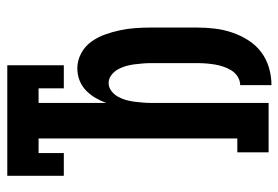

<svg xmlns="http://www.w3.org/2000/svg" viewBox="-142 -634 783 540"><g transform="rotate(-90 250.0 -363.5)"><path d="M281 8V-80Q293 -80 304 -86.5Q315 -93 322 -104Q329 -115 333 -127Q337 -139 339 -151Q341 -163 342 -175.5Q343 -188 343 -201V-330Q343 -342 342 -354Q341 -366 339.5 -378Q338 -390 334.5 -402Q331 -414 325 -424.5Q319 -435 309 -442.5Q299 -450 287 -450Q275 -450 265 -442.5Q255 -435 249 -424.5Q243 -414 239.5 -402Q236 -390 234.5 -378Q233 -366 232 -354Q231 -342 231 -330V0H92V-88H131V-647H90V-576H26V-735H337V-576H272V-647H231V-457Q237 -473 245.5 -487.5Q254 -502 266.5 -514Q279 -526 295 -532Q311 -538 328 -538Q350 -538 370 -527.5Q390 -517 403 -499Q416 -481 423.5 -460Q431 -439 435.5 -417.5Q440 -396 441.5 -374Q443 -352 443 -330V-201Q443 -176 440 -151Q437 -126 429 -102.5Q421 -79 407.5 -57.5Q394 -36 374 -21Q354 -6 330 1Q306 8 281 8Z"/></g></svg>

Font: Iosevka Slab Semibold
Style: Regular
Weight: 600
Monospace: yes
Designer: Belleve Invis
Foundry: Belleve Invis
Version: Version 11.1.1; ttfautohint (v1.8.3)